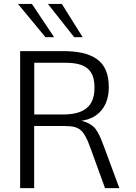

<svg xmlns="http://www.w3.org/2000/svg" viewBox="-20 -976 707 996"><path d="M364.7 -783.2 228.5 -955.6H300.8L408.7 -783.2ZM215.8 -783.2 73.2 -955.6H145.5L260.7 -783.2ZM157.7 -382.3H310.5Q390.1 -382.3 430.2 -415.8Q470.2 -449.2 470.2 -521Q470.2 -556.6 461.2 -581.3Q452.1 -606 433.3 -621.3Q414.6 -636.7 386 -643.6Q357.4 -650.4 318.4 -650.4H305.2H157.7ZM84.5 0V-710.9H304.2Q363.3 -710.9 406 -701.7Q448.7 -692.4 480.5 -670.9Q544.4 -627.9 544.4 -523.9Q544.4 -488.8 535.4 -459Q526.4 -429.2 508.5 -406.5Q490.7 -383.8 464.1 -369.1Q437.5 -354.5 402.3 -349.6Q423.3 -344.7 438.7 -336.7Q454.1 -328.6 464.8 -318.8Q476.6 -308.6 485.8 -291.5Q491.2 -282.7 495.4 -274.2Q499.5 -265.6 502.9 -257.3L520.5 -212.4L599.1 0H524.9L450.7 -204.1Q445.8 -216.8 441.9 -227.3Q438 -237.8 434.6 -245.6Q427.7 -261.2 418.9 -275.9Q410.2 -290.5 401.4 -298.3Q387.2 -311.5 367.4 -316.9Q347.7 -322.3 315.4 -322.3H157.2V0Z"/></svg>

Font: Ride Light
Style: Regular
Weight: 300
Version: Version 3.000